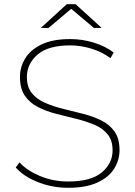

<svg xmlns="http://www.w3.org/2000/svg" viewBox="-20 -890 644 914"><path d="M305 4Q228 4 159.5 -23.5Q91 -51 55 -93L73 -117Q107 -79 169.5 -52.5Q232 -26 304 -26Q414 -26 465 -69.5Q516 -113 516 -174Q516 -222 492 -251Q468 -280 428.5 -296.5Q389 -313 342 -324.5Q295 -336 248 -348Q201 -360 161.5 -380Q122 -400 98.5 -434Q75 -468 75 -524Q75 -571 100 -612Q125 -653 178 -678.5Q231 -704 314 -704Q372 -704 427 -687Q482 -670 521 -640L506 -613Q464 -644 413 -659Q362 -674 315 -674Q209 -674 158.5 -630Q108 -586 108 -524Q108 -475 132 -446Q156 -417 195.5 -400Q235 -383 282 -371.5Q329 -360 376 -348Q423 -336 462.5 -316.5Q502 -297 525.5 -263.5Q549 -230 549 -175Q549 -128 523.5 -87Q498 -46 443.5 -21Q389 4 305 4ZM174 -757 298 -870H340L464 -757H427L319 -848L211 -757Z"/></svg>

Font: Montserrat ExtraLight
Style: Regular
Weight: 200
Designer: Julieta Ulanovsky
Foundry: Julieta Ulanovsky
Version: Version 9.000; ttfautohint (v1.8.4.7-5d5b)